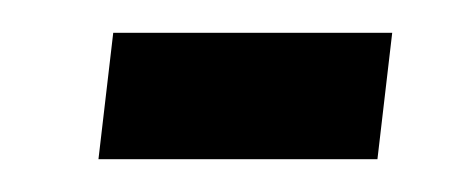

<svg xmlns="http://www.w3.org/2000/svg" viewBox="-20 -97 279 117"><path d="M210 0 219 -77H49L40 0Z"/></svg>

Font: Noto Sans Arabic Condensed
Style: Regular
Weight: 400
Width: 3
Designer: Nadine Chahine
Foundry: Monotype Imaging Inc.
Version: 1.001